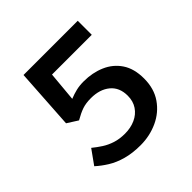

<svg xmlns="http://www.w3.org/2000/svg" viewBox="-170 -782 939 939"><g transform="rotate(-45 300.0 -312.0)"><path d="M284 12Q229 12 185.5 0Q142 -12 109 -32.5Q76 -53 51 -76L104 -150Q126 -132 150 -116.5Q174 -101 203.5 -91.5Q233 -82 270 -82Q310 -82 342 -96.5Q374 -111 392.5 -138.5Q411 -166 411 -204Q411 -261 373.5 -292Q336 -323 275 -323Q240 -323 215 -314.5Q190 -306 157 -287L102 -322L122 -636H497V-539H222L208 -385Q233 -395 256 -400.5Q279 -406 308 -406Q368 -406 418 -384.5Q468 -363 497.5 -319Q527 -275 527 -207Q527 -137 493 -88Q459 -39 403.5 -13.5Q348 12 284 12Z"/></g></svg>

Font: Source Code Pro SemiBold
Style: Regular
Weight: 600
Monospace: yes
Designer: Paul D. Hunt, Teo Tuominen
Foundry: Adobe Systems Incorporated
Version: Version 1.018;hotconv 1.0.116;makeotfexe 2.5.65601